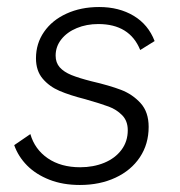

<svg xmlns="http://www.w3.org/2000/svg" viewBox="-20 -520 512 547"><path d="M20.5 -106.5 66.5 -138Q79 -94.5 116.2 -69Q153.5 -43.5 208.5 -43.5Q246 -43.5 277 -56.2Q308 -69 326 -93Q344 -117 344 -149Q344 -175.5 328 -191.8Q312 -208 290 -216.2Q268 -224.5 222.5 -237.5Q179 -248.5 149.8 -261Q120.5 -273.5 101.5 -296Q82.5 -318.5 82.5 -354Q82.5 -396 105.5 -429.2Q128.5 -462.5 169.5 -481.2Q210.5 -500 262.5 -500Q319 -500 360.8 -475Q402.5 -450 420.5 -403L379.5 -377.5Q349.5 -451.5 260 -451.5Q226.5 -451.5 198.8 -440Q171 -428.5 154.8 -408Q138.5 -387.5 138.5 -361.5Q138.5 -341.5 150.2 -328.2Q162 -315 183.5 -306.2Q205 -297.5 240.5 -288.5Q292 -276.5 324.8 -264Q357.5 -251.5 380.5 -226.2Q403.5 -201 403.5 -158.5Q403.5 -109.5 378.5 -72Q353.5 -34.5 309 -13.8Q264.5 7 207.5 7Q159 7 120.8 -8Q82.5 -23 57.2 -48.5Q32 -74 20.5 -106.5Z"/></svg>

Font: HK Grotesk Light
Style: Italic
Weight: 300
Italic angle: -16°
Designer: Alfredo Marco Pradil
Foundry: Hanken Design Co.
Version: Version 3.001